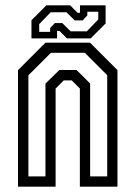

<svg xmlns="http://www.w3.org/2000/svg" viewBox="-20 -700 508 720"><path d="M47.5 0V-437L150.5 -540H317.5L420.5 -437V0H279.5V-368L249 -398.5H219L188.5 -368V0ZM86.5 -38.5H150.5V-386.5L202.5 -437.5H267L318 -387V-38.5H382V-418L298 -502H171L86.5 -417.5ZM98 -556V-624L154 -680H243L271 -652H280V-680H376V-612L320 -556H231L203 -584H194V-556ZM127 -580.5H168V-594.5L185.5 -613.5H213.5L245 -582.5H305.5L348.5 -627V-656H307.5V-642L290 -623.5H260L229 -654H170L127 -609.5Z"/></svg>

Font: Tourney Condensed
Style: Regular
Weight: 400
Width: 3
Designer: Tyler Finck
Foundry: Etcetera Type Co
Version: Version 1.010; ttfautohint (v1.8.3)